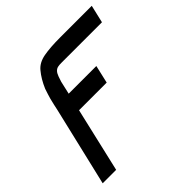

<svg xmlns="http://www.w3.org/2000/svg" viewBox="-168 -612 918 918"><g transform="rotate(-45 290.5 -153.5)"><path d="M18 165 113 -237Q118 -262 127 -298Q127 -299 134 -321.5Q141 -344 143 -349Q163 -396 190 -428Q213 -456 256.5 -464Q300 -472 369 -472H581L560 -382H290Q269 -382 262 -380Q252 -378 244 -370Q236 -362 230 -345.5Q224 -329 221 -318.5Q218 -308 213 -283.5Q208 -259 206 -253H393L372 -162H185L109 165Z"/></g></svg>

Font: Coval
Style: Book Italic
Weight: 350
Foundry: Context Ltd
Version: Version 001.000